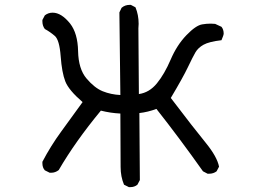

<svg xmlns="http://www.w3.org/2000/svg" viewBox="-20 -762 1040 788"><path d="M515 6H509L489 -4Q475 -37 475 -77L474 -296Q433 -298 394 -308Q289 -181 221 -64Q207 -53 190 -53H184L164 -63Q154 -74 154 -92V-98Q188 -163 231.5 -222.5Q275 -282 319 -343Q262 -392 248 -428Q234 -464 229 -531Q224 -598 205 -614.5Q186 -631 164 -643Q154 -656 154 -674V-680L164 -699Q178 -710 196 -710Q232 -710 268 -665Q299 -625 300.5 -552Q302 -479 335 -440Q368 -401 401.5 -387.5Q435 -374 474 -372L470 -711L479 -730Q493 -742 512 -742H517L536 -732Q549 -701 549 -664L548 -646L550 -376Q593 -382 624 -420Q655 -458 680.5 -517.5Q706 -577 745 -617.5Q784 -658 810 -662Q827 -665 845 -665L863 -664L889 -652Q898 -641 898 -624Q898 -618 889 -597Q838 -591 815.5 -578.5Q793 -566 782 -547Q771 -528 751 -486Q731 -444 681 -360Q776 -235 823.5 -177Q871 -119 879 -78L869 -59Q856 -49 838 -49H832L813 -59Q716 -196 622 -315Q587 -302 552 -298L554 -23L544 -4Q532 6 515 6Z"/></svg>

Font: Xiaolai SC
Style: Regular
Weight: 400
Designer: Nozomi Seto 瀬戸のぞみ
Version: Version 3.11;December 4, 2020;FontCreator 13.0.0.2613 64-bit